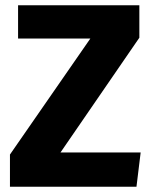

<svg xmlns="http://www.w3.org/2000/svg" viewBox="-20 -713 584 733"><path d="M512 -569 211 -131H517L501 0H18V-123L325 -566H49V-693H512Z"/></svg>

Font: Statis Sans
Style: Bold
Weight: 700
Designer: bBox Type GmbH
Foundry: bBox Type GmbH
Version: Version 1.000